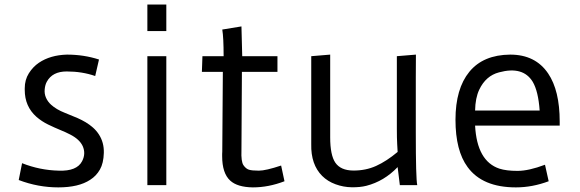

<svg xmlns="http://www.w3.org/2000/svg" viewBox="-20 -811 2540 841"><path d="M397 -478Q339.8 -498 272 -498Q209.5 -498 185.1 -453.1Q177.7 -439.9 175.8 -420.2Q173.8 -400.4 181.4 -383.1Q189 -365.7 203.6 -352.5Q226.6 -331.5 263.7 -316.9Q300.8 -302.2 319.6 -293.9Q338.4 -285.6 355.5 -275.4Q372.6 -265.1 387.5 -252Q402.3 -238.8 413.1 -222.2Q436 -187 434.8 -141.6Q433.6 -96.2 417.7 -68.4Q401.9 -40.5 375 -23.4Q324.7 9.8 235.4 9.8Q146.5 9.8 62 -22.5L76.7 -96.2Q154.3 -65.4 237.3 -63.5Q316.4 -60.5 339.4 -104.5Q356.9 -137.7 342.3 -170.9Q328.6 -200.7 287.6 -221.7Q268.1 -231.9 243.4 -241.9Q218.8 -252 190.7 -265.6Q162.6 -279.3 139.6 -299.3Q88.4 -344.7 88.4 -417V-424.3Q88.4 -461.4 106.4 -490Q124.5 -518.6 150.4 -536.1Q200.2 -569.8 273.4 -571.8Q347.2 -571.8 413.6 -550.3Z M625.5 -791H708.5V-674.8H625.5ZM625.5 -564.9H708.5V0H625.5Z M1226.1 -17.1Q1156.2 9.8 1087.4 9.8Q1019.5 8.8 988.3 -20Q953.1 -52.2 953.1 -127Q953.1 -131.8 953.1 -136.7Q953.1 -141.6 953.6 -147L956.1 -496.1H864.3L866.7 -564.9H959.5Q959.5 -646.5 953.6 -681.6L1037.6 -695.3L1041 -564.9H1195.3V-496.1H1039.6L1037.6 -152.3Q1035.6 -103 1046.4 -87.4Q1057.1 -71.8 1070.6 -67.6Q1084 -63.5 1114 -63.5Q1144 -63.5 1211.4 -85.9Z M1801.3 -472.2V-228Q1801.3 -30.3 1807.6 0H1731.4L1721.7 -79.1Q1662.6 -17.1 1584.5 2.9Q1557.1 9.8 1520.8 9.3Q1484.4 8.8 1449.7 -3.9Q1415 -16.6 1391.1 -40.5Q1341.3 -90.3 1343.3 -179.7V-564.9L1426.3 -571.8V-209Q1426.3 -131.8 1448.7 -98.6Q1472.2 -64.5 1526.9 -64Q1581.5 -63.5 1627.4 -84.2Q1673.3 -105 1721.7 -145.5L1719.7 -181.2Q1718.3 -204.6 1718.3 -247.6V-564.9L1801.8 -571.8Q1801.3 -518.6 1801.3 -472.2Z M2383.3 -17.1Q2311.5 9.8 2239.7 9.8Q2093.3 9.8 2028.3 -79.1Q1975.1 -150.9 1975.1 -286.6Q1975.1 -422.4 2035.9 -496.6Q2096.7 -570.8 2214.8 -571.8Q2325.2 -571.8 2380.9 -489.3Q2431.6 -414.6 2431.6 -278.3V-260.7H2061Q2069.3 -105 2167.5 -72.3Q2197.8 -62.5 2246.8 -62.5Q2295.9 -62.5 2367.2 -89.4ZM2343.8 -326.7Q2337.9 -411.1 2313.5 -452.6Q2271 -522.5 2166 -494.1Q2107.9 -479 2079.1 -418Q2062 -381.8 2061 -326.7Z"/></svg>

Font: Duru Sans
Style: Regular
Weight: 400
Designer: Onur Yazõcõgil
Foundry: Onur Yazõcõgil
Version: Version 1.002